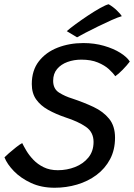

<svg xmlns="http://www.w3.org/2000/svg" viewBox="-20 -877 630 903"><path d="M237 6Q174.5 6 126 -16.5Q77.5 -39 45.5 -72Q13.5 -105 1 -137Q6 -142.5 22 -156.5Q38 -170.5 55.8 -184.5Q73.5 -198.5 84.5 -204Q91.5 -189.5 104.2 -168Q117 -146.5 137 -125.5Q157 -104.5 185.5 -90.5Q214 -76.5 252 -76.5Q295 -76.5 333.2 -91.5Q371.5 -106.5 395.8 -136.2Q420 -166 420 -209.5Q420 -255.5 384 -280.5Q348 -305.5 287.5 -325Q242 -340.5 206.2 -360.5Q170.5 -380.5 150 -409.5Q129.5 -438.5 129.5 -481.5Q129.5 -546 162.8 -588.8Q196 -631.5 251.2 -653Q306.5 -674.5 372 -674.5Q424 -674.5 469 -661.5Q514 -648.5 545.8 -628.5Q577.5 -608.5 590.5 -587.5Q577.5 -570 557 -549Q536.5 -528 522 -518.5Q512 -533.5 492 -551.8Q472 -570 440 -583.2Q408 -596.5 362.5 -596.5Q327.5 -596.5 297.2 -585.5Q267 -574.5 248.5 -552.5Q230 -530.5 230 -497Q230 -459 257.8 -441.5Q285.5 -424 320 -413.5Q374 -395.5 419.8 -374Q465.5 -352.5 493.2 -318.5Q521 -284.5 521 -229.5Q521 -172 497.5 -128Q474 -84 433.8 -54Q393.5 -24 342.5 -9Q291.5 6 237 6ZM491 -857Q512 -845 530 -827.5Q548 -810 553 -801Q535 -796 504.8 -782.5Q474.5 -769 441.5 -752.8Q408.5 -736.5 381.2 -722.5Q354 -708.5 342.5 -701.5L294 -730.5Q308.5 -743.5 335.5 -763.2Q362.5 -783 393.2 -803.5Q424 -824 450.8 -839Q477.5 -854 491 -857Z"/></svg>

Font: Grandstander
Style: Italic
Weight: 400
Italic angle: -15°
Designer: Tyler Finck
Foundry: Etcetera Type Co
Version: Version 1.200; ttfautohint (v1.8.3)